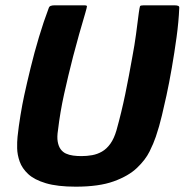

<svg xmlns="http://www.w3.org/2000/svg" viewBox="-20 -693 694 722"><path d="M265 9Q196 9 152.5 -4Q109 -17 86 -38.5Q63 -60 54 -85.5Q45 -111 44.5 -135.5Q44 -160 46 -179Q50 -217 57 -259.5Q64 -302 71 -334Q81 -380 95 -437.5Q109 -495 126.5 -553.5Q144 -612 163 -662Q165 -669 171 -671Q177 -673 185 -673Q213 -673 240.5 -673Q268 -673 296 -673Q307 -673 307 -669.5Q307 -666 301 -645Q289 -605 277.5 -564Q266 -523 255 -481Q236 -407 221 -339Q206 -271 198 -203Q194 -178 197 -160.5Q200 -143 208 -132Q216 -121 228 -115.5Q240 -110 255 -108Q270 -106 286 -106Q307 -106 326.5 -109.5Q346 -113 363.5 -123Q381 -133 395 -152.5Q409 -172 418 -203Q437 -271 451 -339Q465 -407 478 -481Q486 -523 491.5 -564Q497 -605 502 -645Q505 -666 506.5 -669.5Q508 -673 520 -673Q549 -673 578 -673Q607 -673 636 -673Q645 -673 650 -671Q655 -669 654 -662Q652 -612 644 -553.5Q636 -495 626 -437.5Q616 -380 606 -334Q599 -302 589 -259.5Q579 -217 566 -179Q558 -155 542.5 -123.5Q527 -92 495 -61.5Q463 -31 407.5 -11Q352 9 265 9Z"/></svg>

Font: Glory ExtraBold
Style: Italic
Weight: 800
Italic angle: -12°
Version: Version 1.011